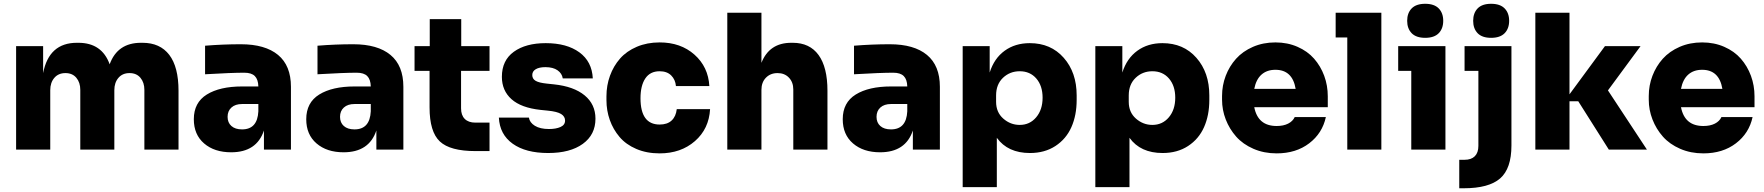

<svg xmlns="http://www.w3.org/2000/svg" viewBox="-20 -798 9407 1024"><path d="M248 0H65.9V-551.8H210V-408.2Q241.2 -569.8 390.1 -569.8H397.9Q523.4 -569.8 564.9 -455.1Q606.4 -569.8 731.9 -569.8H740.2Q833.5 -569.8 882.8 -505.4Q932.1 -440.9 932.1 -314V0H750V-318.8Q750 -357.9 729 -383.1Q708 -408.2 670.9 -408.2Q633.3 -408.2 611.6 -382.8Q589.8 -357.4 589.8 -316.9V0H408.2V-318.8Q408.2 -357.9 387.2 -383.1Q366.2 -408.2 329.1 -408.2Q291.5 -408.2 269.8 -382.8Q248 -357.4 248 -316.9Z M1212.9 14.2Q1123.5 14.2 1068.6 -33Q1013.7 -80.1 1013.7 -162.1Q1013.7 -251 1083 -293.9Q1152.3 -336.9 1271 -336.9H1357.9Q1356.9 -374.5 1339.1 -392.3Q1321.3 -410.2 1282.7 -410.2Q1215.8 -410.2 1073.7 -401.9V-554.2Q1169.4 -562 1264.6 -562Q1394 -562 1462.9 -505.1Q1531.7 -448.2 1531.7 -335V0H1387.7V-102.1Q1349.1 14.2 1212.9 14.2ZM1271 -107.9Q1353 -107.9 1357.9 -204.1V-243.2H1271Q1234.9 -243.2 1214.4 -224.6Q1193.8 -206.1 1193.8 -174.8Q1193.8 -144 1214.1 -126Q1234.4 -107.9 1271 -107.9Z M1812.5 14.2Q1723.1 14.2 1668.2 -33Q1613.3 -80.1 1613.3 -162.1Q1613.3 -251 1682.6 -293.9Q1752 -336.9 1870.6 -336.9H1957.5Q1956.5 -374.5 1938.7 -392.3Q1920.9 -410.2 1882.3 -410.2Q1815.4 -410.2 1673.3 -401.9V-554.2Q1769 -562 1864.3 -562Q1993.7 -562 2062.5 -505.1Q2131.3 -448.2 2131.3 -335V0H1987.3V-102.1Q1948.7 14.2 1812.5 14.2ZM1870.6 -107.9Q1952.6 -107.9 1957.5 -204.1V-243.2H1870.6Q1834.5 -243.2 1814 -224.6Q1793.5 -206.1 1793.5 -174.8Q1793.5 -144 1813.7 -126Q1834 -107.9 1870.6 -107.9Z M2590.8 7.8H2516.1Q2380.4 7.8 2325.7 -43.7Q2271 -95.2 2271 -225.1V-419.9H2190.9V-551.8H2272V-695.8H2439.9V-551.8H2590.8V-419.9H2439V-220.2Q2439 -183.6 2458.7 -163.8Q2478.5 -144 2515.1 -144H2590.8Z M2903.8 18.1Q2783.7 18.1 2714.4 -31.5Q2645 -81.1 2640.6 -170.9H2800.8Q2804.7 -144.5 2832.5 -127.2Q2860.4 -109.9 2907.7 -109.9Q2945.3 -109.9 2969.5 -120.8Q2993.7 -131.8 2993.7 -154.8Q2993.7 -176.8 2972.7 -189.9Q2951.7 -203.1 2900.9 -208L2862.8 -211.9Q2759.3 -223.1 2708 -269Q2656.7 -314.9 2656.7 -388.2Q2656.7 -476.1 2720.5 -522Q2784.2 -567.9 2890.6 -567.9Q3002.9 -567.9 3070.1 -518.8Q3137.2 -469.7 3141.6 -379.9H2981.4Q2977.5 -406.2 2953.6 -423.1Q2929.7 -439.9 2888.7 -439.9Q2856.4 -439.9 2837.6 -429Q2818.8 -418 2818.8 -397.9Q2818.8 -377.4 2836.7 -366.9Q2854.5 -356.4 2896.5 -352.1L2934.6 -348.1Q3040.5 -336.9 3098.1 -289.3Q3155.8 -241.7 3155.8 -165Q3155.8 -79.6 3088.4 -30.8Q3021 18.1 2903.8 18.1Z M3498 20Q3428.7 20 3373.5 -3.7Q3318.4 -27.3 3284.2 -67.6Q3250 -107.9 3232.2 -158.2Q3214.4 -208.5 3214.4 -264.2V-284.2Q3214.4 -342.3 3233.2 -394Q3252 -445.8 3286.9 -485.6Q3321.8 -525.4 3376.5 -548.6Q3431.2 -571.8 3498 -571.8Q3610.4 -571.8 3683.8 -506.6Q3757.3 -441.4 3763.2 -338.9H3585Q3582 -373.5 3559.6 -395.8Q3537.1 -418 3498 -418Q3447.3 -418 3421.6 -379.6Q3396 -341.3 3396 -273.9Q3396 -133.8 3498 -133.8Q3539.1 -133.8 3562 -155.3Q3585 -176.8 3589.4 -215.8H3767.1Q3761.2 -110.8 3686.3 -45.4Q3611.3 20 3498 20Z M4041 0H3858.9V-730H4041V-462.9Q4083 -569.8 4200.2 -569.8H4208Q4298.3 -569.8 4345.7 -504.6Q4393.1 -439.5 4393.1 -314V0H4210.9V-320.8Q4210.9 -359.4 4187.7 -383.8Q4164.6 -408.2 4127 -408.2Q4088.9 -408.2 4064.9 -383.5Q4041 -358.9 4041 -318.8Z M4673.8 14.2Q4584.5 14.2 4529.5 -33Q4474.6 -80.1 4474.6 -162.1Q4474.6 -251 4543.9 -293.9Q4613.3 -336.9 4731.9 -336.9H4818.8Q4817.9 -374.5 4800 -392.3Q4782.2 -410.2 4743.7 -410.2Q4676.8 -410.2 4534.7 -401.9V-554.2Q4630.4 -562 4725.6 -562Q4855 -562 4923.8 -505.1Q4992.7 -448.2 4992.7 -335V0H4848.6V-102.1Q4810.1 14.2 4673.8 14.2ZM4731.9 -107.9Q4814 -107.9 4818.8 -204.1V-243.2H4731.9Q4695.8 -243.2 4675.3 -224.6Q4654.8 -206.1 4654.8 -174.8Q4654.8 -144 4675 -126Q4695.3 -107.9 4731.9 -107.9Z M5296.4 200.2H5114.3V-551.8H5258.3V-411.1Q5282.2 -486.8 5338.1 -527.3Q5394 -567.9 5472.2 -567.9Q5584.5 -567.9 5653.3 -489.7Q5722.2 -411.6 5722.2 -289.1V-265.1Q5722.2 -183.1 5694.1 -119.9Q5666 -56.6 5608.9 -19.3Q5551.8 18.1 5473.1 18.1Q5355 18.1 5296.4 -63ZM5418.5 -131.8Q5472.2 -131.8 5506.3 -172.4Q5540.5 -212.9 5540.5 -276.9Q5540.5 -340.3 5507.1 -379.2Q5473.6 -418 5418.5 -418Q5366.2 -418 5329.3 -383.1Q5292.5 -348.1 5292.5 -289.1V-254.9Q5292.5 -199.2 5330.8 -165.5Q5369.1 -131.8 5418.5 -131.8Z M6003.9 200.2H5821.8V-551.8H5965.8V-411.1Q5989.7 -486.8 6045.7 -527.3Q6101.6 -567.9 6179.7 -567.9Q6292 -567.9 6360.8 -489.7Q6429.7 -411.6 6429.7 -289.1V-265.1Q6429.7 -183.1 6401.6 -119.9Q6373.5 -56.6 6316.4 -19.3Q6259.3 18.1 6180.7 18.1Q6062.5 18.1 6003.9 -63ZM6126 -131.8Q6179.7 -131.8 6213.9 -172.4Q6248 -212.9 6248 -276.9Q6248 -340.3 6214.6 -379.2Q6181.2 -418 6126 -418Q6073.7 -418 6036.9 -383.1Q6000 -348.1 6000 -289.1V-254.9Q6000 -199.2 6038.3 -165.5Q6076.7 -131.8 6126 -131.8Z M6788.6 20Q6721.2 20 6665 -4.4Q6608.9 -28.8 6573 -69.3Q6537.1 -109.9 6517.3 -160.9Q6497.6 -211.9 6497.6 -266.1V-286.1Q6497.6 -342.3 6517.1 -393.6Q6536.6 -444.8 6572.3 -484.6Q6607.9 -524.4 6662.4 -548.1Q6716.8 -571.8 6782.2 -571.8Q6846.7 -571.8 6900.1 -548.3Q6953.6 -524.9 6988.5 -485.1Q7023.4 -445.3 7042.5 -393.6Q7061.5 -341.8 7061.5 -284.2V-226.1H6669.4Q6689 -126 6788.6 -126Q6825.2 -126 6850.1 -138.7Q6875 -151.4 6885.3 -173.8H7051.3Q7032.7 -87.4 6962.4 -33.7Q6892.1 20 6788.6 20ZM6782.2 -425.8Q6736.8 -425.8 6708 -400.1Q6679.2 -374.5 6669.4 -324.2H6890.1Q6873 -425.8 6782.2 -425.8Z M7347.2 0H7165.5V-598.1H7103.5V-730H7347.2Z M7653.1 -620.8Q7628.9 -596.2 7581.1 -596.2Q7533.2 -596.2 7509 -620.8Q7484.9 -645.5 7484.9 -687Q7484.9 -728.5 7509 -753.2Q7533.2 -777.8 7581.1 -777.8Q7628.9 -777.8 7653.1 -753.2Q7677.2 -728.5 7677.2 -687Q7677.2 -645.5 7653.1 -620.8ZM7689 0H7506.8V-419.9H7437V-551.8H7689Z M8004.6 -620.8Q7980.5 -596.2 7932.6 -596.2Q7884.8 -596.2 7860.8 -620.8Q7836.9 -645.5 7836.9 -687Q7836.9 -728.5 7860.8 -753.2Q7884.8 -777.8 7932.6 -777.8Q7980.5 -777.8 8004.6 -753.2Q8028.8 -728.5 8028.8 -687Q8028.8 -645.5 8004.6 -620.8ZM7786.6 206.1H7762.7V54.2H7791Q7826.7 54.2 7845.7 35.2Q7864.7 16.1 7864.7 -20V-419.9H7791V-551.8H8041V-22Q8041 101.1 7980.7 153.6Q7920.4 206.1 7786.6 206.1Z M8350.6 0H8168.5V-730H8350.6V-294.9L8539.6 -551.8H8729.5L8555.7 -315.9L8763.7 0H8560.5L8397.5 -257.8H8350.6Z M9064.5 20Q8997.1 20 8940.9 -4.4Q8884.8 -28.8 8848.9 -69.3Q8813 -109.9 8793.2 -160.9Q8773.4 -211.9 8773.4 -266.1V-286.1Q8773.4 -342.3 8793 -393.6Q8812.5 -444.8 8848.1 -484.6Q8883.8 -524.4 8938.2 -548.1Q8992.7 -571.8 9058.1 -571.8Q9122.6 -571.8 9176 -548.3Q9229.5 -524.9 9264.4 -485.1Q9299.3 -445.3 9318.4 -393.6Q9337.4 -341.8 9337.4 -284.2V-226.1H8945.3Q8964.8 -126 9064.5 -126Q9101.1 -126 9126 -138.7Q9150.9 -151.4 9161.1 -173.8H9327.1Q9308.6 -87.4 9238.3 -33.7Q9168 20 9064.5 20ZM9058.1 -425.8Q9012.7 -425.8 8983.9 -400.1Q8955.1 -374.5 8945.3 -324.2H9166Q9148.9 -425.8 9058.1 -425.8Z"/></svg>

Font: Sora ExtraBold
Style: Regular
Weight: 800
Designer: Jonathan Barnbrook, Julián Moncada
Foundry: Barnbrook Fonts
Version: Version 2.000